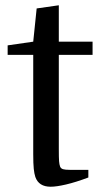

<svg xmlns="http://www.w3.org/2000/svg" viewBox="-20 -698 381 728"><path d="M9 -490V-526L106 -540L119 -666L203 -678V-540H331V-490H203V-133Q203 -99 204 -86.5Q205 -74 208 -66Q211 -59 219 -56.5Q227 -54 245 -54H315V-25Q267 -7 230.5 1.5Q194 10 172 10Q127 10 114 -27Q110 -39 108 -58Q106 -77 106 -114V-490Z"/></svg>

Font: Domine
Style: Regular
Weight: 400
Designer: Pablo Impallari, Rodrigo Fuenzalida, Brenda Gallo
Foundry: Pablo Impallari, Rodrigo Fuenzalida, Brenda Gallo
Version: Version 2.000;September 19, 2022;FontCreator 14.0.0.2877 64-